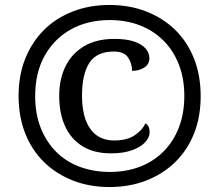

<svg xmlns="http://www.w3.org/2000/svg" viewBox="-20 -745 885 775"><path d="M422 10Q342 10 275 -16Q208 -42 158.5 -90Q109 -138 82 -206Q55 -274 55 -358Q55 -441 82 -508.5Q109 -576 158 -624.5Q207 -673 274.5 -699Q342 -725 422 -725Q502 -725 569.5 -699Q637 -673 686.5 -625Q736 -577 763 -509Q790 -441 790 -357Q790 -273 763 -205.5Q736 -138 686.5 -90Q637 -42 569.5 -16Q502 10 422 10ZM428 -126Q359 -126 312.5 -155Q266 -184 242.5 -236Q219 -288 219 -358Q219 -426 244.5 -477.5Q270 -529 319.5 -558.5Q369 -588 442 -588Q490 -588 521 -577.5Q552 -567 567.5 -549.5Q583 -532 583 -509Q583 -486 562.5 -472.5Q542 -459 513 -459Q513 -489 497 -513Q481 -537 440 -537Q370 -537 340.5 -491Q311 -445 311 -358Q311 -301 326 -260.5Q341 -220 370 -199Q399 -178 441 -178Q492 -178 523 -198.5Q554 -219 567 -247Q584 -237 584 -211Q584 -191 566.5 -171.5Q549 -152 514 -139Q479 -126 428 -126ZM423 -51Q491 -51 546 -72.5Q601 -94 641 -134.5Q681 -175 702.5 -231.5Q724 -288 724 -358Q724 -428 702 -484.5Q680 -541 640 -581Q600 -621 545 -642.5Q490 -664 423 -664Q334 -664 266.5 -626.5Q199 -589 160.5 -520.5Q122 -452 122 -357Q122 -285 144.5 -228.5Q167 -172 207 -132Q247 -92 302.5 -71.5Q358 -51 423 -51Z"/></svg>

Font: Noto Rashi Hebrew
Style: Bold
Weight: 700
Version: Version 1.006